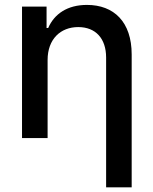

<svg xmlns="http://www.w3.org/2000/svg" viewBox="-20 -573 637 797"><path d="M177.6 -323.9C177.6 -410.9 231.5 -460.6 304.7 -460.6C377.1 -460.6 420.5 -413 420.5 -334.2V204.5H526.6V-346.9C526.6 -482.2 452.8 -552.6 340.9 -552.6C259.2 -552.6 205.3 -514.9 180 -456.7H173.3V-545.5H71.4V0H177.6Z"/></svg>

Font: Margiela Sans Medium
Style: Regular
Weight: 500
Designer: Stefan Endress, Andreas Faust
Version: Version 1.100;FEAKit 1.0